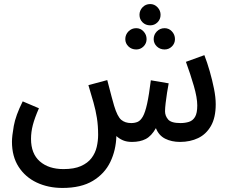

<svg xmlns="http://www.w3.org/2000/svg" viewBox="-20 -695 1136 947"><path d="M288 232Q218 232 161.5 205.5Q105 179 72 128Q39 77 39 4Q39 -23 48 -74Q57 -125 92 -195L172 -161Q151 -113 142 -78.5Q133 -44 133 -10Q133 63 176.5 101Q220 139 293 139Q346 139 379.5 124Q413 109 431.5 84.5Q450 60 457 30Q464 0 464 -30Q464 -75 458 -113Q452 -151 441 -190Q430 -229 416 -275L509 -300Q524 -243 531 -216Q538 -189 543 -173Q559 -120 578 -104Q597 -88 627 -88Q645 -88 659 -94Q673 -100 684.5 -120Q696 -140 705.5 -183Q715 -226 724 -299L812 -284Q808 -264 804 -238Q800 -212 797 -187Q794 -162 794 -146Q794 -124 809 -106Q824 -88 870 -88Q893 -88 912 -94Q931 -100 942 -118.5Q953 -137 953 -175Q953 -213 936 -271.5Q919 -330 897 -390L988 -423Q1002 -387 1014.5 -343.5Q1027 -300 1035.5 -257.5Q1044 -215 1044 -181Q1044 -115 1020.5 -74Q997 -33 957.5 -14Q918 5 868 5Q826 5 794.5 -11Q763 -27 749 -63Q727 -24 699 -9.5Q671 5 631 5Q605 5 586.5 -3Q568 -11 554 -24Q552 46 524 104Q496 162 438 197Q380 232 288 232ZM721 -570Q698 -570 683 -585Q668 -600 668 -622Q668 -643 683 -659Q698 -675 721 -675Q742 -675 757 -659Q772 -643 772 -622Q772 -600 757 -585Q742 -570 721 -570ZM652 -451Q629 -451 613.5 -466Q598 -481 598 -502Q598 -524 613.5 -540Q629 -556 652 -556Q673 -556 688 -540Q703 -524 703 -502Q703 -481 688 -466Q673 -451 652 -451ZM792 -451Q769 -451 753.5 -466Q738 -481 738 -502Q738 -524 753.5 -540Q769 -556 792 -556Q813 -556 828 -540Q843 -524 843 -502Q843 -481 828 -466Q813 -451 792 -451Z"/></svg>

Font: Noto Sans Arabic UI Cn Md
Style: Regular
Weight: 500
Width: 3
Designer: Monotype Design Team, Nadine Chahine and Nizar Qandah
Foundry: Monotype Imaging Inc.
Version: Version 2.010; ttfautohint (v1.8.4.7-5d5b)